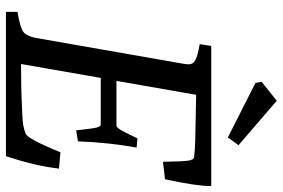

<svg xmlns="http://www.w3.org/2000/svg" viewBox="-173 -781 954 648"><g transform="rotate(90 304.0 -457.0)"><path d="M444 -749 260 -842 256 -863 320 -914 470 -785ZM549 -179Q540 -99 507 0H20V-39Q74 -48 88 -59Q102 -70 108 -101L194 -592Q197 -606 197 -618.5Q197 -631 183.5 -639Q170 -647 129 -654L135 -693H608Q608 -642 585 -537L526 -530Q525 -599 522 -616.5Q519 -634 511 -635Q487 -638 451 -639L300 -642L253 -373H403Q411 -373 422 -393.5Q433 -414 447 -444L478 -441Q461 -347 457 -243L420 -237Q414 -292 410.5 -306Q407 -320 400 -320H243L196 -51L285 -52Q386 -55 403 -58.5Q420 -62 430 -66Q448 -71 494 -184Z"/></g></svg>

Font: Poly
Style: Italic
Weight: 400
Italic angle: -10°
Designer: Nicolas Silva
Foundry: Jose Nicolas Silva Schwarzenberg
Version: Version 1.003